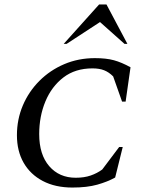

<svg xmlns="http://www.w3.org/2000/svg" viewBox="-20 -832 646 862"><path d="M305 10Q228 10 172 -19.5Q116 -49 86 -101.5Q56 -154 56 -225Q56 -296 82.5 -358.5Q109 -421 157 -469Q205 -517 268.5 -544Q332 -571 406 -571Q457 -571 491.5 -561.5Q526 -552 566 -530L544 -376H528L488 -489Q469 -508 447.5 -516.5Q426 -525 395 -525Q318 -525 265 -484.5Q212 -444 184 -377Q156 -310 156 -230Q156 -138 201 -86Q246 -34 320 -34Q358 -34 387 -44Q416 -54 439 -71L515 -172H531L497 -35Q463 -16 417 -3Q371 10 305 10ZM266 -635 425 -812H458L552 -635H539L429 -733L279 -635Z"/></svg>

Font: Spectral SC Medium
Style: Italic
Weight: 500
Italic angle: -10°
Designer: Jean-Baptiste Levee
Foundry: Production Type
Version: Version 2.001